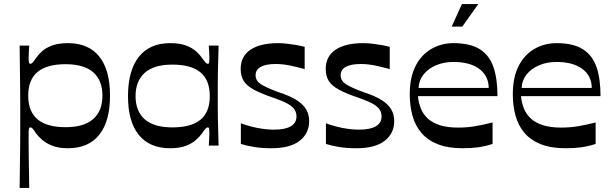

<svg xmlns="http://www.w3.org/2000/svg" viewBox="-20 -712 2991 939"><path d="M76 207Q77 138 77.5 89Q78 40 78.5 7Q79 -26 79 -50Q79 -74 79 -93.5Q79 -113 79 -134Q79 -155 79 -174.5Q79 -194 79 -218.5Q79 -243 78.5 -278Q78 -313 77.5 -364Q77 -415 76 -489H123Q122 -472 121 -457Q120 -442 120 -433Q120 -414 121.5 -407Q123 -400 129 -400Q134 -400 139.5 -406Q145 -412 156 -428Q167 -444 185.5 -461Q204 -478 235 -489.5Q266 -501 312 -501Q413 -501 465.5 -435.5Q518 -370 518 -244Q518 -119 465.5 -53Q413 13 312 13Q267 13 236.5 1Q206 -11 186.5 -28Q167 -45 156 -60Q145 -77 139.5 -83Q134 -89 129 -89Q123 -89 121.5 -82Q120 -75 120 -58Q120 -43 120 -14Q120 15 120.5 49.5Q121 84 121.5 117Q122 150 122.5 174Q123 198 123 207ZM301 -90Q391 -90 436 -130Q481 -170 481 -244Q481 -319 436 -358.5Q391 -398 301 -398Q209 -398 163.5 -360Q118 -322 118 -244Q118 -167 163.5 -128.5Q209 -90 301 -90Z M812 13Q712 13 659 -52Q606 -117 606 -242Q606 -367 659 -434Q712 -501 812 -501Q859 -501 889.5 -489.5Q920 -478 939 -461Q958 -444 968 -428Q980 -412 985.5 -406Q991 -400 996 -400Q1002 -400 1003 -407Q1004 -414 1004 -433Q1004 -442 1003 -457.5Q1002 -473 1001 -489H1049Q1048 -446 1047 -412Q1046 -378 1045.5 -349Q1045 -320 1045 -294Q1045 -268 1045 -242Q1045 -216 1045 -191Q1045 -166 1045.5 -137.5Q1046 -109 1047 -75.5Q1048 -42 1049 0H1001Q1002 -16 1003 -31.5Q1004 -47 1004 -58Q1004 -75 1003 -82Q1002 -89 996 -89Q991 -89 985.5 -83Q980 -77 968 -60Q958 -45 939 -28Q920 -11 889.5 1Q859 13 812 13ZM823 -89Q915 -89 960.5 -126.5Q1006 -164 1006 -242Q1006 -320 960.5 -358Q915 -396 823 -396Q733 -396 688 -356Q643 -316 643 -242Q643 -168 688 -128.5Q733 -89 823 -89Z M1158 -8V-109Q1199 -94 1240.5 -86Q1282 -78 1320 -78Q1375 -78 1402.5 -94.5Q1430 -111 1430 -142Q1430 -162 1420 -177Q1410 -192 1385.5 -205.5Q1361 -219 1317 -234Q1258 -254 1222.5 -273Q1187 -292 1172 -316Q1157 -340 1157 -375Q1157 -436 1204.5 -468.5Q1252 -501 1341 -501Q1360 -501 1382.5 -498.5Q1405 -496 1428 -492Q1451 -488 1470 -483V-374Q1431 -385 1396 -392Q1361 -399 1329 -399Q1280 -399 1255 -385Q1230 -371 1230 -344Q1230 -318 1254 -301.5Q1278 -285 1340 -262Q1396 -244 1429 -223.5Q1462 -203 1477 -177.5Q1492 -152 1492 -119Q1492 -60 1445.5 -23.5Q1399 13 1307 13Q1261 13 1223.5 7Q1186 1 1158 -8Z M1574 -8V-109Q1615 -94 1656.5 -86Q1698 -78 1736 -78Q1791 -78 1818.5 -94.5Q1846 -111 1846 -142Q1846 -162 1836 -177Q1826 -192 1801.5 -205.5Q1777 -219 1733 -234Q1674 -254 1638.5 -273Q1603 -292 1588 -316Q1573 -340 1573 -375Q1573 -436 1620.5 -468.5Q1668 -501 1757 -501Q1776 -501 1798.5 -498.5Q1821 -496 1844 -492Q1867 -488 1886 -483V-374Q1847 -385 1812 -392Q1777 -399 1745 -399Q1696 -399 1671 -385Q1646 -371 1646 -344Q1646 -318 1670 -301.5Q1694 -285 1756 -262Q1812 -244 1845 -223.5Q1878 -203 1893 -177.5Q1908 -152 1908 -119Q1908 -60 1861.5 -23.5Q1815 13 1723 13Q1677 13 1639.5 7Q1602 1 1574 -8Z M2243 13Q2171 13 2121.5 -6.5Q2072 -26 2041.5 -61.5Q2011 -97 1997.5 -145.5Q1984 -194 1984 -251Q1984 -334 2012.5 -389.5Q2041 -445 2090 -473Q2139 -501 2198 -501Q2280 -501 2327 -471Q2374 -441 2393.5 -383.5Q2413 -326 2413 -242H2024Q2027 -210 2038 -182Q2049 -154 2071.5 -133Q2094 -112 2130.5 -100Q2167 -88 2220 -88Q2263 -88 2302 -94.5Q2341 -101 2389 -113V-8Q2351 4 2318 8.5Q2285 13 2243 13ZM2370 -282Q2370 -340 2324.5 -374.5Q2279 -409 2198 -409Q2151 -409 2113 -393Q2075 -377 2052 -348.5Q2029 -320 2027 -282ZM2189 -582 2239 -692H2319L2241 -582Z M2747 13Q2675 13 2625.5 -6.5Q2576 -26 2545.5 -61.5Q2515 -97 2501.5 -145.5Q2488 -194 2488 -251Q2488 -334 2516.5 -389.5Q2545 -445 2594 -473Q2643 -501 2702 -501Q2784 -501 2831 -471Q2878 -441 2897.5 -383.5Q2917 -326 2917 -242H2528Q2531 -210 2542 -182Q2553 -154 2575.5 -133Q2598 -112 2634.5 -100Q2671 -88 2724 -88Q2767 -88 2806 -94.5Q2845 -101 2893 -113V-8Q2855 4 2822 8.5Q2789 13 2747 13ZM2874 -282Q2874 -340 2828.5 -374.5Q2783 -409 2702 -409Q2655 -409 2617 -393Q2579 -377 2556 -348.5Q2533 -320 2531 -282Z"/></svg>

Font: Ojuju SemiBold
Style: Regular
Weight: 600
Designer: Chisaokwu Joboson, Mirko Velimirovic
Foundry: Udi Foundry
Version: Version 1.000